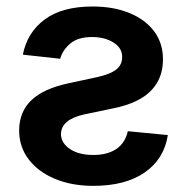

<svg xmlns="http://www.w3.org/2000/svg" viewBox="-20 -573 589 603"><path d="M51.8 -401.3Q65.3 -470.9 120.2 -511.7Q175.1 -552.6 271 -552.6Q336.6 -552.6 386.5 -532.1Q436.4 -511.7 464.1 -474.6Q491.8 -437.5 491.8 -387.1Q492.2 -327.4 454.5 -288.5Q416.9 -249.6 338.4 -233.3L245 -213.8Q171.9 -197.8 171.5 -151.6Q171.9 -123.9 199.6 -105.1Q227.3 -86.3 273.4 -86.3Q317.5 -86.3 345.3 -105.1Q373.2 -123.9 381.4 -160.9L507.1 -148.8Q495.4 -73.5 434.5 -31.4Q373.6 10.7 273.1 10.7Q204.9 10.7 152.3 -11.4Q99.8 -33.4 70 -72.6Q40.1 -111.9 40.1 -163.4Q40.5 -221.9 78.5 -258.2Q116.5 -294.4 193.5 -311.1L286.2 -331Q328.1 -340.6 346.1 -355.5Q364 -370.4 363.6 -394.2Q364 -421.9 336.6 -439.3Q309.3 -456.7 269.2 -456.7Q224.8 -456.7 200.6 -436.1Q176.5 -415.5 169 -388.5Z"/></svg>

Font: InterMG SemiBold
Style: Regular
Weight: 600
Designer: Rasmus Andersson
Foundry: rsms
Version: Version 3.019;December 26, 2023;FontCreator 15.0.0.2955 64-b